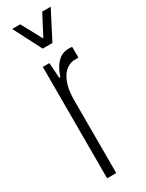

<svg xmlns="http://www.w3.org/2000/svg" viewBox="-194 -754 596 785"><g transform="rotate(-30 104.0 -361.5)"><path d="M57 0V-526H88L93 -454H98Q109 -486 122.5 -504Q136 -522 151.5 -530Q167 -538 185 -538Q190 -538 194 -538Q198 -538 202 -536V-486H184Q171 -486 156 -479Q141 -472 128.5 -455.5Q116 -439 108 -411.5Q100 -384 100 -342V0ZM26 -723H64L129 -603H105L168 -723H208L140 -591H94Z"/></g></svg>

Font: Archivo ExtraCondensed Thin
Style: Regular
Weight: 250
Width: 2
Designer: Hector Gatti
Foundry: Omnibus-Type
Version: Version 2.001